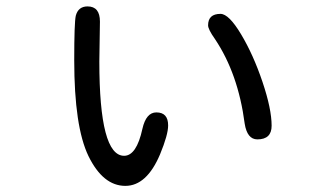

<svg xmlns="http://www.w3.org/2000/svg" viewBox="-20 -530 1040 605"><path d="M258.8 -38.1Q213.9 -130.9 213.9 -339.8Q213.9 -459 218.8 -480.5Q226.6 -509.8 255.9 -509.8Q294.9 -509.8 294.9 -461.9L293 -335.9Q293 -39.1 371.1 -39.1Q410.2 -39.1 428.7 -124Q440.4 -175.8 472.7 -175.8Q509.8 -175.8 509.8 -134.8Q509.8 -105.5 484.4 -43.9Q442.4 55.7 375 55.7Q304.7 55.7 258.8 -38.1ZM674.8 -486.3Q701.2 -486.3 739.7 -421.9Q778.3 -357.4 807.1 -272Q835.9 -186.5 835.9 -133.8Q835.9 -90.8 791 -90.8Q758.8 -90.8 751 -140.6Q730.5 -297.9 657.2 -407.2Q635.7 -437.5 635.7 -450.2Q635.7 -486.3 674.8 -486.3Z"/></svg>

Font: jf-openhuninn-2.0
Style: Regular
Weight: 400
Designer: [Kosugi Maru]
Designed by MOTOYA      

[Varela Round]
Joe Prince (Latin component); Avraham Cornfeld (Hebrew component)
Foundry: justfont CO.,LTD.
Version: 2.0